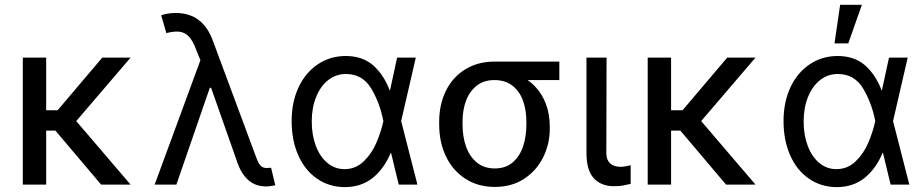

<svg xmlns="http://www.w3.org/2000/svg" viewBox="-20 -771 3860 802"><path d="M172.9 0H75.2V-530.3H172.9ZM264.6 -225.6H141.6L126 -310.5H220.7L407.2 -530.3H525.4ZM208 -229.5 270.5 -297.9 525.4 0H402.3Z M972.7 -88.9 846.7 -447.3 821.3 -508.8 799.8 -562.5Q786.1 -599.6 770 -617.2Q753.9 -634.8 731.9 -638.2Q710 -641.6 674.8 -632.8L653.3 -707Q663.1 -710.9 679.2 -713.9Q695.3 -716.8 713.9 -716.8Q771.5 -716.8 810.5 -687Q849.6 -657.2 871.1 -595.7L1051.8 -109.4Q1056.6 -96.7 1061 -88.9Q1065.4 -81.1 1073.2 -75.2Q1081.1 -69.3 1092.8 -69.3Q1102.5 -70.3 1112.3 -70.3L1129.9 2.9Q1120.1 4.9 1109.9 6.3Q1099.6 7.8 1090.8 7.8Q1063.5 7.8 1041 -2.9Q1018.6 -13.7 1001.5 -35.2Q984.4 -56.6 972.7 -88.9ZM833 -562.5 868.2 -404.3H856.4L716.8 0H626Z M1198.2 -265.6Q1198.2 -344.7 1227.1 -406.2Q1255.9 -467.8 1307.6 -502.4Q1359.4 -537.1 1423.8 -537.1Q1493.2 -537.1 1537.6 -499Q1582 -460.9 1608.4 -392.6H1640.6L1655.3 -266.6L1723.6 0H1645.5L1581.1 -266.6Q1566.4 -341.8 1530.3 -401.9Q1494.1 -461.9 1424.8 -461.9Q1383.8 -461.9 1351.6 -437Q1319.3 -412.1 1300.8 -366.7Q1282.2 -321.3 1282.2 -263.7Q1282.2 -207 1299.3 -161.6Q1316.4 -116.2 1347.7 -90.3Q1378.9 -64.5 1418.9 -64.5Q1465.8 -64.5 1499.5 -97.2Q1533.2 -129.9 1552.2 -174.8Q1571.3 -219.7 1581.1 -263.7L1638.7 -530.3H1716.8L1655.3 -263.7L1640.6 -132.8H1612.3Q1584 -65.4 1536.1 -27.3Q1488.3 10.7 1418.9 10.7Q1353.5 9.8 1303.2 -25.4Q1252.9 -60.5 1225.6 -123Q1198.2 -185.5 1198.2 -265.6Z M2044.9 -513.7Q2055.7 -512.7 2065.4 -507.3Q2075.2 -502 2087.9 -491.2Q2094.7 -486.3 2103 -481Q2111.3 -475.6 2121.1 -470.2Q2130.9 -464.8 2140.6 -460Q2182.6 -443.4 2213.4 -411.6Q2244.1 -379.9 2260.3 -336.9Q2276.4 -293.9 2276.4 -242.2V-232.4Q2276.4 -168.9 2248.5 -113.3Q2220.7 -57.6 2168.9 -23.9Q2117.2 9.8 2046.9 9.8Q1976.6 9.8 1923.8 -24.4Q1871.1 -58.6 1842.8 -117.7Q1814.5 -176.8 1814.5 -251V-262.7Q1814.5 -334 1842.3 -391.1Q1870.1 -448.2 1922.9 -481Q1975.6 -513.7 2044.9 -513.7ZM2046.9 -67.4Q2091.8 -67.4 2121.1 -92.3Q2150.4 -117.2 2164.6 -158.7Q2178.7 -200.2 2178.7 -251V-262.7Q2178.7 -311.5 2164.6 -350.6Q2150.4 -389.6 2120.6 -413.1Q2090.8 -436.5 2044.9 -436.5Q2001 -436.5 1971.2 -413.1Q1941.4 -389.6 1926.8 -350.6Q1912.1 -311.5 1912.1 -262.7V-251Q1912.1 -200.2 1926.8 -158.7Q1941.4 -117.2 1971.7 -92.3Q2002 -67.4 2046.9 -67.4ZM2316.4 -436.5H2044.9V-513.7H2316.4Z M2513.7 -530.3 2512.7 -132.8Q2512.7 -110.4 2521.5 -97.2Q2530.3 -84 2543.9 -79.1Q2557.6 -74.2 2574.2 -74.2Q2585.9 -74.2 2607.4 -79.1Q2613.3 -81.1 2614.3 -81.1V-2.9Q2598.6 1 2582.5 3.9Q2566.4 6.8 2543.9 6.8Q2491.2 6.8 2460.4 -26.4Q2429.7 -59.6 2429.7 -131.8V-530.3Z M2783.2 0H2685.5V-530.3H2783.2ZM2875 -225.6H2752L2736.3 -310.5H2831.1L3017.6 -530.3H3135.7ZM2818.4 -229.5 2880.9 -297.9 3135.7 0H3012.7Z M3252.9 -265.6Q3252.9 -344.7 3281.7 -406.2Q3310.5 -467.8 3362.3 -502.4Q3414.1 -537.1 3478.5 -537.1Q3547.9 -537.1 3592.3 -499Q3636.7 -460.9 3663.1 -392.6H3695.3L3710 -266.6L3778.3 0H3700.2L3635.7 -266.6Q3621.1 -341.8 3585 -401.9Q3548.8 -461.9 3479.5 -461.9Q3438.5 -461.9 3406.2 -437Q3374 -412.1 3355.5 -366.7Q3336.9 -321.3 3336.9 -263.7Q3336.9 -207 3354 -161.6Q3371.1 -116.2 3402.3 -90.3Q3433.6 -64.5 3473.6 -64.5Q3520.5 -64.5 3554.2 -97.2Q3587.9 -129.9 3606.9 -174.8Q3626 -219.7 3635.7 -263.7L3693.4 -530.3H3771.5L3710 -263.7L3695.3 -132.8H3667Q3638.7 -65.4 3590.8 -27.3Q3543 10.7 3473.6 10.7Q3408.2 9.8 3357.9 -25.4Q3307.6 -60.5 3280.3 -123Q3252.9 -185.5 3252.9 -265.6ZM3489.3 -751H3580.1L3523.4 -589.8H3465.8Z"/></svg>

Font: Pretendard GOV Variable
Style: Regular
Weight: 400
Designer: Base glyphs from Inter by Rasmus Andersson; Hangul glyphs from Noto Sans CJK(Source Han Sans) by Jang Soo-young and Kang
Foundry: Kil Hyung-jin
Version: Version 1.307;Glyphs 3.2 (3192)